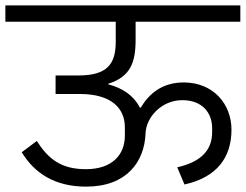

<svg xmlns="http://www.w3.org/2000/svg" viewBox="-40 -718 915 715"><path d="M281 -23C432 -23 498 -116 502 -221C504 -281 561 -345 639 -345C714 -345 750 -297 750 -241V-226C750 -159 709 -115 620 -95L647 -31C769 -58 822 -133 822 -235C822 -332 753 -411 644 -411C562 -411 514 -367 484 -317H481C458 -362 417 -390 363 -404V-406C445 -432 465 -484 465 -570V-637H855V-698H-20V-637H391V-563C391 -479 359 -437 252 -437H167V-368H257C376 -368 425 -314 425 -244V-213C425 -141 377 -89 283 -88C188 -87 140 -126 97 -193L41 -151C89 -72 165 -23 281 -23Z"/></svg>

Font: IBM Plex Devanagari
Style: Regular
Weight: 400
Designer: Mike Abbink, Paul van der Laan, Pieter van Rosmalen, Erin McLaughlin
Foundry: Bold Monday
Version: Version 1.0